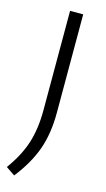

<svg xmlns="http://www.w3.org/2000/svg" viewBox="-132 -583 473 855"><g transform="rotate(15 104.0 -156.0)"><path d="M-12.5 203Q36.5 136 58 69.8Q79.5 3.5 79.5 -84V-541.5H140V-88Q140 8 114 81.5Q88 155 28.5 231Z"/></g></svg>

Font: Encode Sans Light
Style: Regular
Weight: 300
Designer: Multiple Designers
Foundry: Impallari Type
Version: Version 2.000